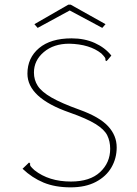

<svg xmlns="http://www.w3.org/2000/svg" viewBox="-20 -796 590 826"><path d="M284 10Q217 10 167.5 -10.5Q118 -31 77 -70L99 -91L105 -97L110 -92Q108 -86 112 -80.5Q116 -75 128 -64Q190 -15 285 -15Q367 -15 410.5 -55.5Q454 -96 454 -156Q454 -188 441.5 -213.5Q429 -239 391 -262.5Q353 -286 279 -312Q98 -375 98 -479Q98 -547 148 -589Q198 -631 288 -631Q344 -631 388 -611Q432 -591 459 -557L444 -539L438 -533L433 -537Q435 -543 431 -549Q427 -555 416 -566Q366 -606 278 -608Q211 -608 168.5 -572Q126 -536 126 -484Q126 -452 142.5 -426.5Q159 -401 201.5 -376.5Q244 -352 322 -324Q408 -293 445 -253Q482 -213 482 -162Q482 -115 459.5 -76Q437 -37 392.5 -13.5Q348 10 284 10ZM142 -676 128 -692 274 -776H284L434 -692L420 -676L280 -751Z"/></svg>

Font: Inconsolata SemiExpanded ExtraLight
Style: Regular
Weight: 200
Width: 6
Monospace: yes
Designer: Raph Levien, Cyreal, Brenton Simpson
Foundry: Raph Levien, Cyreal, Google
Version: Version 3.001; ttfautohint (v1.8.2.53-6de2)